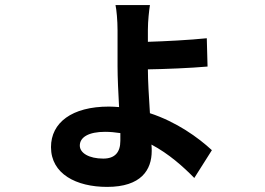

<svg xmlns="http://www.w3.org/2000/svg" viewBox="-20 -654 1040 753"><path d="M293 -83C293 -116 328 -137 392 -137C412 -137 432 -135 452 -132C452 -121 452 -111 452 -102C452 -56 430 -32 385 -32C329 -32 293 -54 293 -83ZM568 -634H433C437 -616 441 -574 441 -535V-394C441 -349 444 -290 447 -234C434 -235 421 -236 407 -236C262 -236 180 -173 180 -77C180 28 279 79 400 79C534 79 575 12 575 -62C575 -69 575 -77 574 -87C642 -51 699 0 742 44L811 -65C757 -115 672 -176 568 -210C564 -272 560 -339 560 -382C627 -383 727 -387 794 -393L791 -504C724 -497 626 -492 560 -490V-537C560 -572 565 -615 568 -634Z"/></svg>

Font: Source Han Sans CN
Style: Bold
Weight: 700
Designer: Ryoko NISHIZUKA 西塚涼子 (kana, bopomofo & ideographs); Paul D. Hunt (Latin, Greek & Cyrillic); Sandoll Communications 산돌커뮤니
Foundry: Adobe
Version: Version 2.001;hotconv 1.0.107;makeotfexe 2.5.65593